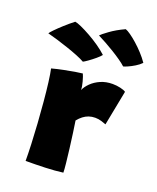

<svg xmlns="http://www.w3.org/2000/svg" viewBox="-213 -927 835 1021"><g transform="rotate(20 204.0 -416.0)"><path d="M206 -451Q215 -472 235.5 -492.2Q256 -512.5 286.2 -525.8Q316.5 -539 353.5 -539Q376 -539 398 -534Q420 -529 429 -522L390.5 -324Q380 -328 363.5 -333.2Q347 -338.5 328 -338.5Q309 -338.5 292.2 -332.8Q275.5 -327 261.2 -316Q247 -305 234 -289Q238 -263.5 243.8 -222.5Q249.5 -181.5 255 -137.5Q260.5 -93.5 264.2 -57.8Q268 -22 268 -6Q223.5 0 167.5 2Q111.5 4 58 4Q58 -35 55.8 -89.8Q53.5 -144.5 49.5 -205.5Q45.5 -266.5 40.2 -325Q35 -383.5 29 -430.8Q23 -478 17 -504.5Q48 -513 84.2 -520.2Q120.5 -527.5 149 -532Q177.5 -536.5 185 -537Q191 -524.5 198.5 -497.2Q206 -470 206 -451ZM53 -782Q64.5 -780.5 88.8 -769.8Q113 -759 143 -742.2Q173 -725.5 201.8 -705.5Q230.5 -685.5 251.5 -666Q243.5 -655.5 225 -640Q206.5 -624.5 188.5 -611.8Q170.5 -599 163.5 -596Q147 -605.5 119 -616.8Q91 -628 58.5 -639Q26 -650 -5.2 -659.5Q-36.5 -669 -60.5 -675Q-57 -681.5 -40.2 -698.8Q-23.5 -716 1.2 -738.5Q26 -761 53 -782ZM319 -836.5Q330 -833 348.5 -820Q367 -807 388.5 -788Q410 -769 431 -746.2Q452 -723.5 468 -700Q454 -685.5 434.5 -673.8Q415 -662 398 -654.5Q381 -647 373.5 -645.5Q359.5 -658.5 338.2 -673.2Q317 -688 292.5 -703Q268 -718 243.2 -731.8Q218.5 -745.5 196.5 -756.5Q203.5 -765 237.8 -790Q272 -815 319 -836.5Z"/></g></svg>

Font: Grandstander Thin Black
Style: Regular
Weight: 900
Version: Version 1.200